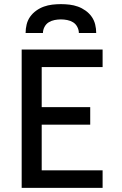

<svg xmlns="http://www.w3.org/2000/svg" viewBox="-20 -910 590 930"><path d="M85 0V-670H477V-585H182V-391H417V-306H182V-85H477V0ZM104 -750Q104 -771 109 -791.5Q114 -812 126 -829Q138 -846 155.5 -858.5Q173 -871 192.5 -878Q212 -885 233 -887.5Q254 -890 275 -890Q296 -890 317 -887.5Q338 -885 357.5 -878Q377 -871 394.5 -858.5Q412 -846 424 -829Q436 -812 441 -791.5Q446 -771 446 -750H362Q362 -765 354.5 -779.5Q347 -794 334 -802Q321 -810 305.5 -813Q290 -816 275 -816Q260 -816 244.5 -813Q229 -810 216 -802Q203 -794 195.5 -779.5Q188 -765 188 -750Z"/></svg>

Font: Lode Dark
Style: Bold
Weight: 700
Monospace: yes
Designer: Belleve Invis
Foundry: Belleve Invis
Version: Version 29.2.0; ttfautohint (v1.8.3)